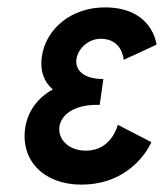

<svg xmlns="http://www.w3.org/2000/svg" viewBox="-20 -492 445 520"><path d="M213 -84C115 -84 106 -212 250 -208L260 -278C144 -278 184 -387 253 -387C312 -387 315 -330 315 -330L404 -371C404 -371 394 -472 264 -472C175 -472 104 -416 93 -337C88 -299 100 -269 123 -250C84 -228 55 -193 48 -144C36 -56 100 8 200 8C343 8 390 -107 390 -107L299 -154C299 -154 283 -84 213 -84Z"/></svg>

Font: Hussar Tani
Style: Kurs
Weight: 700
Foundry: Cannot Into Space Fonts
Version: Version 0.92